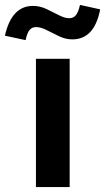

<svg xmlns="http://www.w3.org/2000/svg" viewBox="-92 -760 427 780"><path d="M54 0V-521H191V0ZM12 -597 -72 -615Q-45 -736 42 -736Q70 -736 96.5 -723.5Q123 -711 147 -698.5Q171 -686 189 -686Q206 -686 216 -698Q226 -710 233 -740L315 -722Q303 -660 274.5 -630Q246 -600 202 -600Q175 -600 148.5 -612.5Q122 -625 98 -637.5Q74 -650 54 -650Q38 -650 28 -638Q18 -626 12 -597Z"/></svg>

Font: Red Hat Display ExtraBold
Style: Regular
Weight: 800
Designer: Pentagram, MCKL
Foundry: Pentagram, MCKL
Version: Version 1.023